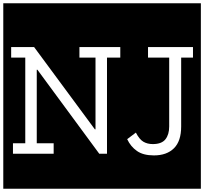

<svg xmlns="http://www.w3.org/2000/svg" viewBox="-32 -937 1244 1170"><path d="M701 -586V-650H452V-586H550V-149H546L176 -650H36V-586H122V-64H47V0H295V-64H192V-512H196L573 0H620V-586ZM1144 -586V-650H870V-586H999V-166Q999 -117 976 -88Q953 -59 899 -59Q866 -59 841.5 -73.5Q817 -88 796 -129L743 -89Q764 -44 802.5 -17Q841 10 906 10Q984 10 1028 -33.5Q1072 -77 1072 -166V-586ZM-12 -917H1192V213H-12Z"/></svg>

Font: Zilla Slab Regular Highlight
Style: Regular
Weight: 410
Designer: Typotheque Type Foundry
Foundry: Typotheque type foundry
Version: Version 1.0; 2017